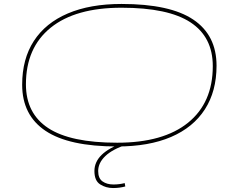

<svg xmlns="http://www.w3.org/2000/svg" viewBox="-20 -730 1182 970"><path d="M572 10Q328 10 210 -69Q92 -148 92 -302Q92 -432 151 -523Q210 -614 322.5 -662Q435 -710 594 -710Q839 -710 956.5 -631Q1074 -552 1074 -398Q1074 -269 1015 -177.5Q956 -86 844 -38Q732 10 572 10ZM572 -9Q805 -9 930 -110Q1055 -211 1055 -396Q1055 -543 942.5 -617Q830 -691 594 -691Q361 -691 236 -590Q111 -489 111 -304Q111 -157 223.5 -83Q336 -9 572 -9ZM604 -9 621 0Q548 24 512 58.5Q476 93 476 134Q476 171 498 186.5Q520 202 553 202Q583 202 610 195L613 212Q584 220 551 220Q515 220 486 201.5Q457 183 457 134Q457 42 604 -9Z"/></svg>

Font: Georama Extra Expanded Thin
Style: Italic
Weight: 100
Width: 8
Italic angle: -9°
Designer: Jean-Baptiste Levee
Foundry: Production Type
Version: Version 1.000